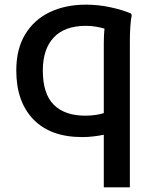

<svg xmlns="http://www.w3.org/2000/svg" viewBox="-20 -577 669 825"><path d="M426 228V2Q407 6 382.5 9Q358 12 333 12Q197 12 123.5 -64Q50 -140 50 -274Q50 -367 88.5 -430Q127 -493 194.5 -525Q262 -557 349 -557Q402 -557 453.5 -546Q505 -535 543 -519L546 -511Q542 -493 540 -462.5Q538 -432 538 -400.5Q538 -369 538 -349V228ZM164 -274Q164 -174 211 -127Q258 -80 346 -80Q370 -80 390.5 -83Q411 -86 426 -91V-390Q426 -427 429 -454Q412 -459 392 -462.5Q372 -466 349 -466Q258 -466 211 -416Q164 -366 164 -274Z"/></svg>

Font: Kufam Medium
Style: Regular
Weight: 500
Designer: Wael Morcos, Artur Schmal
Foundry: Original Type
Version: Version 1.300; ttfautohint (v1.8.3)